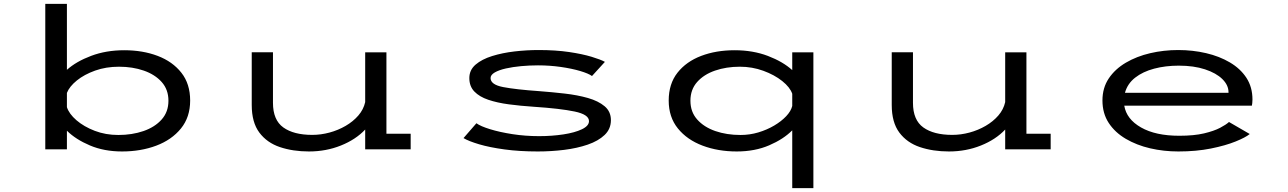

<svg xmlns="http://www.w3.org/2000/svg" viewBox="-20 -770 6640 990"><path d="M213.5 0V-750H325V-410Q373 -453 450 -482Q527 -511 620.5 -511Q716 -511 793 -481.8Q870 -452.5 915.2 -395Q960.5 -337.5 960.5 -251.5Q960.5 -166 913 -107.5Q865.5 -49 785.8 -19Q706 11 609 11Q517 11 443.8 -20Q370.5 -51 325 -96V0ZM593.5 -426Q526.5 -426 470.5 -406Q414.5 -386 376.2 -355Q338 -324 325 -291V-217.5Q336 -183 374.2 -150Q412.5 -117 468.5 -95.5Q524.5 -74 590 -74Q661 -74 719.8 -94.2Q778.5 -114.5 813.5 -153.8Q848.5 -193 848.5 -250.5Q848.5 -308 813.8 -347Q779 -386 721.2 -406Q663.5 -426 593.5 -426Z M1573 11Q1490.5 11 1423.5 -11.5Q1356.5 -34 1317.2 -86.5Q1278 -139 1278 -228.5V-500.5H1387.5V-240Q1387.5 -151 1441 -112.8Q1494.5 -74.5 1590 -74.5Q1634.5 -74.5 1679 -86.5Q1723.5 -98.5 1762.2 -121Q1801 -143.5 1827.8 -174.5Q1854.5 -205.5 1863 -243.5V-500H1972.5V-80.5H2097.5V0H1863V-102Q1814.5 -50.5 1738 -19.8Q1661.5 11 1573 11Z M2753 11Q2658.5 11 2581.5 0.5Q2504.5 -10 2450.5 -26Q2396.5 -42 2370 -58L2436.5 -134.5Q2457.5 -119 2507 -103.8Q2556.5 -88.5 2622.8 -78.2Q2689 -68 2759.5 -68Q2826 -68 2885 -77Q2944 -86 2980.5 -103.5Q3017 -121 3017 -145.5Q3017 -179.5 2942.8 -195Q2868.5 -210.5 2732 -219.5Q2664 -224 2603.8 -232Q2543.5 -240 2497.8 -255.5Q2452 -271 2426 -298Q2400 -325 2400 -367.5Q2400 -409 2432.2 -436.8Q2464.5 -464.5 2517.5 -481Q2570.5 -497.5 2633.2 -504.8Q2696 -512 2757.5 -512Q2845 -512 2914.2 -501.8Q2983.5 -491.5 3030.5 -477.2Q3077.5 -463 3099 -451L3032.5 -378Q3014.5 -391 2971.8 -403.8Q2929 -416.5 2871.8 -424.8Q2814.5 -433 2754 -433Q2710.5 -433 2667.2 -429Q2624 -425 2588.5 -417Q2553 -409 2531.2 -396.5Q2509.5 -384 2509.5 -367.5Q2509.5 -333.5 2574.5 -321Q2639.5 -308.5 2760.5 -300Q2826.5 -295 2892 -287.5Q2957.5 -280 3011.2 -264.8Q3065 -249.5 3097.5 -222.2Q3130 -195 3130 -150.5Q3130 -105 3097.5 -74Q3065 -43 3010.2 -24.2Q2955.5 -5.5 2888.5 2.8Q2821.5 11 2753 11Z M3779 11Q3682.5 11 3602.8 -19Q3523 -49 3475.5 -107.5Q3428 -166 3428 -251.5Q3428 -337.5 3473.2 -395Q3518.5 -452.5 3595.5 -481.8Q3672.5 -511 3768 -511Q3862.5 -511 3939.8 -481.5Q4017 -452 4065 -408.5V-500H4174V200H4065V-98Q4020 -52.5 3946.2 -20.8Q3872.5 11 3779 11ZM3540 -250.5Q3540 -193 3575 -153.8Q3610 -114.5 3668.5 -94.2Q3727 -74 3798.5 -74Q3845.5 -74 3890 -87.2Q3934.5 -100.5 3971.8 -122.5Q4009 -144.5 4033.8 -170.8Q4058.5 -197 4065 -223.5V-286.5Q4053.5 -320 4013.5 -352Q3973.5 -384 3916 -405Q3858.5 -426 3795 -426Q3725 -426 3667 -406Q3609 -386 3574.5 -347Q3540 -308 3540 -250.5Z M4873 11Q4790.5 11 4723.5 -11.5Q4656.5 -34 4617.2 -86.5Q4578 -139 4578 -228.5V-500.5H4687.5V-240Q4687.5 -151 4741 -112.8Q4794.5 -74.5 4890 -74.5Q4934.5 -74.5 4979 -86.5Q5023.5 -98.5 5062.2 -121Q5101 -143.5 5127.8 -174.5Q5154.5 -205.5 5163 -243.5V-500H5272.5V-80.5H5397.5V0H5163V-102Q5114.5 -50.5 5038 -19.8Q4961.5 11 4873 11Z M6056 11Q5980.5 11 5910.5 -5.2Q5840.5 -21.5 5784.8 -54.2Q5729 -87 5696.8 -136.2Q5664.5 -185.5 5664.5 -252Q5664.5 -317 5697 -365.5Q5729.5 -414 5785.2 -446.8Q5841 -479.5 5910.8 -495.8Q5980.5 -512 6055 -512Q6130 -512 6198.8 -496Q6267.5 -480 6321.5 -448.2Q6375.5 -416.5 6406.8 -368.8Q6438 -321 6438 -257Q6438 -247 6437 -238.5Q6436 -230 6435 -225H5777Q5788.5 -155.5 5863.5 -112.8Q5938.5 -70 6060.5 -70Q6136.5 -70 6188.2 -82.2Q6240 -94.5 6271.2 -111Q6302.5 -127.5 6317 -141L6424 -79Q6403 -61.5 6351.2 -40.5Q6299.5 -19.5 6223.8 -4.2Q6148 11 6056 11ZM6058 -431.5Q5989.5 -431.5 5931 -416Q5872.5 -400.5 5833 -369.5Q5793.5 -338.5 5780.5 -291.5H6314.5V-294.5Q6314.5 -331 6282.8 -362.2Q6251 -393.5 6193.2 -412.5Q6135.5 -431.5 6058 -431.5Z"/></svg>

Font: Trispace Expanded
Style: Regular
Weight: 400
Width: 7
Designer: Tyler Finck
Foundry: Etcetera Type Company
Version: Version 1.210; ttfautohint (v1.8.3)